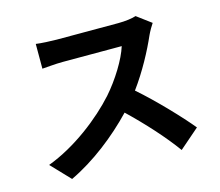

<svg xmlns="http://www.w3.org/2000/svg" viewBox="-109 -880 1218 1064"><g transform="rotate(-15 500.0 -347.5)"><path d="M834 -678 752 -739C732 -732 692 -726 649 -726C604 -726 348 -726 296 -726C266 -726 205 -729 178 -733V-591C199 -592 254 -598 296 -598C339 -598 594 -598 635 -598C613 -527 552 -428 486 -353C392 -248 237 -126 76 -66L179 42C316 -23 449 -127 555 -238C649 -148 742 -46 807 44L921 -55C862 -127 741 -255 642 -341C709 -432 765 -538 799 -616C808 -636 826 -667 834 -678Z"/></g></svg>

Font: Noto Sans CJK SC
Style: Bold
Weight: 700
Designer: Ryoko NISHIZUKA 西塚涼子 (kana, bopomofo & ideographs); Paul D. Hunt (Latin, Greek & Cyrillic); Sandoll Communications 산돌커뮤니
Foundry: Adobe
Version: Version 2.004;hotconv 1.0.118;makeotfexe 2.5.65603